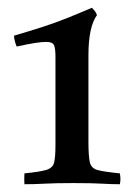

<svg xmlns="http://www.w3.org/2000/svg" viewBox="-20 -808 356 495"><path d="M43 -361Q83 -365 99.5 -370Q116 -375 119.5 -389Q123 -403 123 -434V-662Q123 -684 119 -692Q115 -700 99 -700Q77 -700 23 -688Q17 -702 16 -716Q57 -728 89.5 -738.5Q122 -749 152 -761Q182 -773 217 -788Q221 -784 224.5 -779.5Q228 -775 230 -769Q208 -739 208 -665V-443Q208 -406 211.5 -390Q215 -374 232 -369.5Q249 -365 289 -361Q292 -346 289 -333Q267 -333 243 -334.5Q219 -336 169 -336Q122 -336 95.5 -334.5Q69 -333 43 -333Q42 -346 43 -361Z"/></svg>

Font: Tiro Bangla
Style: Regular
Weight: 400
Designer: Bangla: John Hudson & Fiona Ross. Latin: John Hudson.
Foundry: Tiro Typeworks Ltd.
Version: Version 1.60